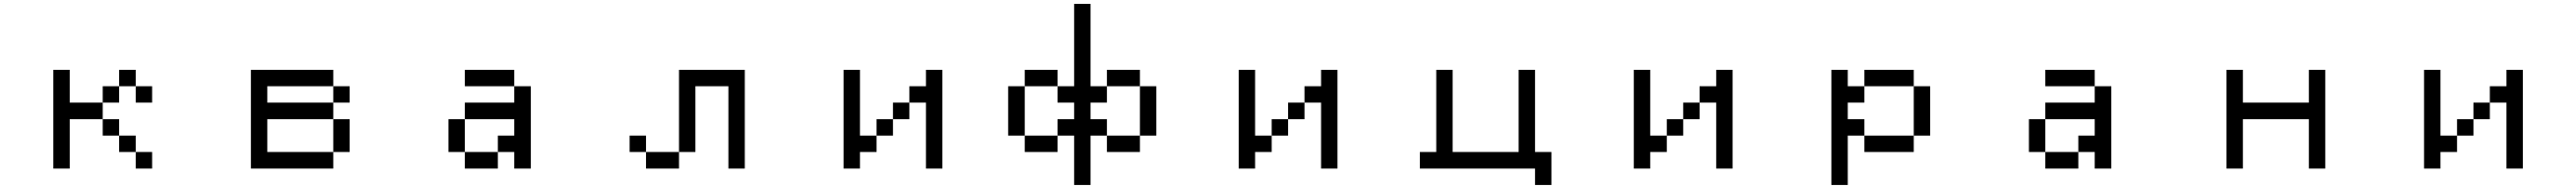

<svg xmlns="http://www.w3.org/2000/svg" viewBox="-20 -796 13040 957"><path d="M250 57.6V-442.4H333V-276.4H500V-359.4H583V-442.4H667V-359.4H750V-276.4H667V-359.4H583V-276.4H500V-192.4H583V-109.4H667V-26.4H750V57.6H667V-26.4H583V-109.4H500V-192.4H333V57.6Z M1250 57.6V-442.4H1667V-359.4H1750V-276.4H1667V-359.4H1333V-276.4H1667V-192.4H1750V-26.4H1667V-192.4H1333V-26.4H1667V57.6Z M2250 -26.4V-192.4H2333V-276.4H2583V-359.4H2667V57.6H2583V-26.4H2500V-109.4H2583V-192.4H2333V-26.4H2500V57.6H2333V-26.4ZM2583 -359.4H2333V-442.4H2583Z M3167 -26.4V-109.4H3250V-26.4ZM3417 -26.4V57.6H3250V-26.4ZM3417 -26.4V-442.4H3750V57.6H3667V-359.4H3500V-26.4Z M4250 57.6V-442.4H4333V-109.4H4417V-192.4H4500V-276.4H4583V-359.4H4667V-442.4H4750V57.6H4667V-276.4H4583V-192.4H4500V-109.4H4417V-26.4H4333V57.6Z M5083 -109.4V-359.4H5167V-442.4H5333V-359.4H5417V-776.4H5500V-359.4H5583V-442.4H5750V-359.4H5833V-109.4H5750V-359.4H5583V-276.4H5500V-192.4H5583V-109.4H5750V-26.4H5583V-109.4H5500V140.6H5417V-109.4H5333V-192.4H5417V-276.4H5333V-359.4H5167V-109.4H5333V-26.4H5167V-109.4Z M6250 57.6V-442.4H6333V-109.4H6417V-192.4H6500V-276.4H6583V-359.4H6667V-442.4H6750V57.6H6667V-276.4H6583V-192.4H6500V-109.4H6417V-26.4H6333V57.6Z M7167 -26.4H7250V-442.4H7333V-26.4H7667V-442.4H7750V-26.4H7833V140.6H7750V57.6H7167Z M8250 57.6V-442.4H8333V-109.4H8417V-192.4H8500V-276.4H8583V-359.4H8667V-442.4H8750V57.6H8667V-276.4H8583V-192.4H8500V-109.4H8417V-26.4H8333V57.6Z M9250 140.6V-442.4H9333V-359.4H9417V-442.4H9667V-359.4H9750V-109.4H9667V-359.4H9417V-276.4H9333V-192.4H9417V-109.4H9667V-26.4H9417V-109.4H9333V140.6Z M10250 -26.4V-192.4H10333V-276.4H10583V-359.4H10667V57.6H10583V-26.4H10500V-109.4H10583V-192.4H10333V-26.4H10500V57.6H10333V-26.4ZM10583 -359.4H10333V-442.4H10583Z M11250 57.6V-442.4H11333V-276.4H11667V-442.4H11750V57.6H11667V-192.4H11333V57.6Z M12250 57.6V-442.4H12333V-109.4H12417V-192.4H12500V-276.4H12583V-359.4H12667V-442.4H12750V57.6H12667V-276.4H12583V-192.4H12500V-109.4H12417V-26.4H12333V57.6Z"/></svg>

Font: KH Dot Kodenmachou 12
Style: Regular
Weight: 400
Designer: Original version for X68000 by Keitarou Hiraki (http://hp.vector.co.jp/authors/VA000874/) / TrueType conversion by Homem
Version: Version 1.00.20150527